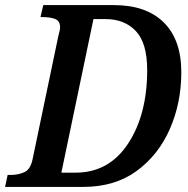

<svg xmlns="http://www.w3.org/2000/svg" viewBox="-35 -734 739 754"><path d="M-15 0H292Q416 0 501.5 -62.5Q587 -125 632 -227.5Q677 -330 677 -450Q677 -578 608 -646Q539 -714 412 -714H135L124 -667H130Q162 -667 181.5 -659.5Q201 -652 201 -626Q201 -620 199 -613Q197 -606 194 -592L93 -109Q85 -69 61 -58Q37 -47 7 -47H-5ZM206 -56 332 -659H380Q454 -659 498.5 -612Q543 -565 543 -459Q543 -284 468 -170Q393 -56 262 -56Z"/></svg>

Font: Noto Serif SemiCondensed Semi
Style: Italic
Weight: 600
Width: 4
Italic angle: -12°
Designer: Monotype Design Team
Foundry: Monotype Imaging Inc.
Version: Version 1.901